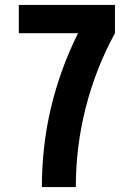

<svg xmlns="http://www.w3.org/2000/svg" viewBox="-20 -755 540 775"><path d="M149 0Q149 -80 158 -160.5Q167 -241 185.5 -319Q204 -397 231.5 -473Q259 -549 295 -621H56V-735H444V-621Q405 -550 375.5 -474.5Q346 -399 326 -320.5Q306 -242 296 -161.5Q286 -81 286 0Z"/></svg>

Font: iosevka_custom_sans_ss08 Heavy
Style: Regular
Weight: 900
Designer: Belleve Invis
Foundry: Belleve Invis
Version: Version 10.3.0; ttfautohint (v1.8.3)